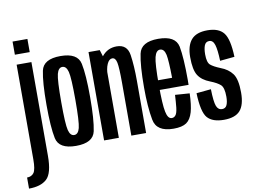

<svg xmlns="http://www.w3.org/2000/svg" viewBox="-125 -903 1718 1280"><g transform="rotate(-10 734.0 -263.0)"><path d="M-28.5 229.5Q51.5 229.5 92.5 192Q133.5 154.5 133.5 36V-598.5H33.5V42.5Q33.5 111.5 17.8 133Q2 154.5 -28.5 154.5ZM33.5 -755V-666H134V-755Z M330.5 3.5Q446.5 3.5 462.5 -72.2Q478.5 -148 478.5 -300Q478.5 -453 462.5 -528.8Q446.5 -604.5 330.5 -604.5Q215 -604.5 199 -528.8Q183 -453 183 -300Q183 -148 199 -72.2Q215 3.5 330.5 3.5ZM330.5 -70Q304 -70 293.5 -110.5Q283 -151 283 -300Q283 -449.5 293.5 -490.2Q304 -531 330.5 -531Q357.5 -531 368 -490.2Q378.5 -449.5 378.5 -300Q378.5 -151 368 -110.5Q357.5 -70 330.5 -70Z M520 0H620V-520L596 -598H520ZM704.5 0H804.5V-352.5Q804.5 -455.5 793.5 -529.2Q782.5 -603 710.5 -603Q648.5 -603 609.8 -554Q571 -505 571 -436.5L619 -421.5Q619 -467.5 632.8 -498.5Q646.5 -529.5 668 -529.5Q690.5 -529.5 697.5 -494.2Q704.5 -459 704.5 -359.5Z M991 3.5V-68.5Q964 -68.5 954 -118.5Q943.5 -168 943.5 -301Q943.5 -445 954.5 -488Q965.5 -531.5 992 -531.5Q1020 -531.5 1029.5 -489Q1037.5 -449 1039 -332.5H933.5V-267H1139Q1139.5 -283.5 1139.5 -301Q1139.5 -450.5 1125 -528Q1109 -604.5 992 -604.5Q876 -604.5 860 -527Q843.5 -449.5 843.5 -301.5Q843.5 -168 860 -81.5Q875 3.5 991 3.5ZM991 -68.5V3.5Q1048.5 3.5 1078 -16.5Q1107 -36.5 1121 -84.5Q1134 -131 1136.5 -210L1038.5 -217Q1036 -170 1032 -131.5Q1027.5 -93.5 1016.5 -81Q1006.5 -68.5 991 -68.5Z M1331.5 3.5Q1408 3.5 1441.5 -34.5Q1475 -72.5 1475 -156Q1475 -246.5 1447.2 -284Q1419.5 -321.5 1368 -340.5Q1322.5 -359 1302.8 -376Q1283 -393 1283 -447.5Q1283 -486 1292.2 -508.5Q1301.5 -531 1325 -531Q1350.5 -531 1361 -497.2Q1371.5 -463.5 1374 -388.5L1472.5 -398Q1468.5 -518.5 1435 -561Q1401.5 -603.5 1325 -603.5Q1249.5 -603.5 1215.5 -563.8Q1181.5 -524 1181.5 -446.5Q1181.5 -360.5 1205.8 -322.8Q1230 -285 1284 -264.5Q1331 -246 1352.2 -226.8Q1373.5 -207.5 1373.5 -146Q1373.5 -110.5 1364.2 -89.8Q1355 -69 1331.5 -69Q1305 -69 1293.8 -97.8Q1282.5 -126.5 1280.5 -212.5L1181.5 -203Q1186 -74 1220.5 -35.2Q1255 3.5 1331.5 3.5Z"/></g></svg>

Font: Anybody ExtraCondensed Medium
Style: Regular
Weight: 500
Width: 2
Version: Version 1.113;gftools[0.9.25]